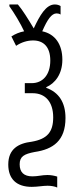

<svg xmlns="http://www.w3.org/2000/svg" viewBox="-20 -677 353 859"><path d="M225 -657C186 -657 158 -608 131 -550C104 -595 81 -632 60 -657H22V-649C43 -620 73 -570 88 -537C67 -533 48 -525 31 -514L52 -472C76 -488 102 -496 128 -496C175 -496 205 -467 205 -406C205 -341 170 -305 122 -305H91V-260H126C183 -260 218 -221 218 -152C218 -86 191 -55 122 -43C63 -36 17 -11 17 59C17 124 54 159 122 159C148 159 172 154 193 154C208 154 226 157 236 162V113C223 109 208 106 192 106C168 106 150 112 125 112C87 112 68 94 68 58C68 23 88 12 135 3C218 -9 273 -48 273 -149C273 -219 243 -264 187 -284V-287C226 -304 259 -345 259 -410C259 -478 227 -525 169 -537C192 -590 211 -617 233 -617C238 -617 245 -616 251 -612V-650C243 -655 234 -657 225 -657Z"/></svg>

Font: Noto Sans Display Condensed Light
Style: Regular
Weight: 300
Width: 3
Designer: Monotype Design Team
Foundry: Monotype Imaging Inc.
Version: Version 1.900